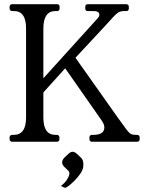

<svg xmlns="http://www.w3.org/2000/svg" viewBox="-20 -680 697 921"><path d="M40 0Q26 0 26 -13V-20Q26 -33 40 -33H46Q105 -33 105 -116V-544Q105 -627 47 -627H40Q26 -627 26 -640V-647Q26 -660 40 -660H253Q266 -660 266 -647V-640Q266 -627 253 -627H246Q188 -627 188 -543V-279H165L450 -594Q459 -604 455.5 -615.5Q452 -627 428 -627H400Q389 -627 389 -640V-647Q389 -660 402 -660H584Q598 -660 598 -647V-640Q598 -627 586 -627H576Q558 -627 546.5 -619.5Q535 -612 520 -595Q505 -578 478 -549L342 -403L545 -116Q573 -77 586 -59.5Q599 -42 608 -37.5Q617 -33 632 -33H637Q650 -33 650 -20V-13Q650 0 637 0H422Q409 0 409 -13V-20Q409 -33 422 -33H427Q468 -33 477.5 -54Q487 -75 467 -103L281 -369L304 -365L146 -190L188 -266V-116Q188 -33 246 -33H252Q265 -33 265 -20V-13Q265 0 252 0ZM370 78Q380 89 380 107Q380 111 379.5 114.5Q379 118 379 123Q376 138 364 155Q352 172 337 187Q322 202 309.5 211.5Q297 221 292 221Q290 221 286.5 219Q283 217 272 212Q291 198 302 180.5Q313 163 313 151Q313 144 308 139L287 119Q278 108 278 99Q278 89 287 78L308 58Q319 48 328 48Q338 48 349 58Z"/></svg>

Font: Young Serif Light
Style: Regular
Weight: 300
Designer: Bastien Sozeau
Foundry: NBR — Bastien Sozeau
Version: Version 5.001